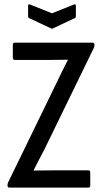

<svg xmlns="http://www.w3.org/2000/svg" viewBox="-20 -848 463 868"><path d="M22 0Q14 0 14 -9V-11Q14 -18 17 -24L236 -474Q248 -500 261 -526Q274 -552 287 -577V-578Q264 -578 241.5 -577.5Q219 -577 196 -577H46Q38 -577 38 -588V-645Q38 -655 46 -655H398Q407 -655 407 -646V-644Q407 -637 404 -631L181 -173Q168 -149 156 -125.5Q144 -102 132 -78V-77Q158 -77 180.5 -77.5Q203 -78 227 -78H380Q388 -78 388 -67V-10Q388 0 380 0ZM210 -720 112 -766Q107 -768 107 -776V-823Q107 -831 117 -827L215 -788L313 -827Q323 -831 323 -823V-776Q323 -768 318 -766L220 -720Q215 -716 210 -720Z"/></svg>

Font: Sofia Sans Condensed Medium
Style: Regular
Weight: 500
Designer: Botio Nikoltchev, Ani Petrova
Foundry: lettersoup
Version: Version 4.101; ttfautohint (v1.8.4.7-5d5b)